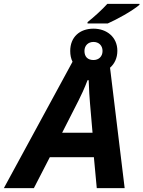

<svg xmlns="http://www.w3.org/2000/svg" viewBox="-80 -978 745 998"><path d="M375 -863V-856H480C527 -877 605 -919 645 -953V-958H478C452 -929 407 -888 375 -863ZM297 -657 -60 0H96L179 -161H408L423 0H568L492 -626C515 -646 530 -676 530 -714C530 -785 475 -829 406 -829C334 -829 285 -785 285 -713C285 -692 289 -673 297 -657ZM406 -666C375 -666 359 -684 359 -713C359 -742 379 -760 406 -760C433 -760 453 -742 453 -713C453 -684 433 -666 406 -666ZM243 -288 328 -455C340 -478 360 -521 375 -561H381C382 -518 386 -461 388 -439L401 -288Z"/></svg>

Font: Noto Sans
Style: Bold Italic
Weight: 700
Italic angle: -12°
Designer: Monotype Design Team
Foundry: Monotype Imaging Inc.
Version: Version 2.013